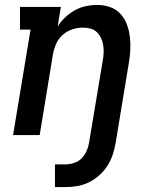

<svg xmlns="http://www.w3.org/2000/svg" viewBox="-20 -548 640 779"><path d="M203 211V119H245Q262 119 279.5 113.5Q297 108 310 95.5Q323 83 330.5 66.5Q338 50 341 33L397 -303Q400 -319 400.5 -335Q401 -351 398.5 -366Q396 -381 389.5 -394.5Q383 -408 372.5 -418Q362 -428 347 -432Q332 -436 316 -436Q295 -436 273.5 -429Q252 -422 234.5 -406.5Q217 -391 208 -370.5Q199 -350 195 -329L141 0H33L104 -428H61V-520H227L214 -441Q227 -461 245 -478Q263 -495 284 -506.5Q305 -518 328 -523Q351 -528 373 -528Q401 -528 426 -519.5Q451 -511 468.5 -492Q486 -473 495 -448.5Q504 -424 507 -397.5Q510 -371 508.5 -343.5Q507 -316 502 -288L449 33Q445 57 437 80.5Q429 104 415.5 125Q402 146 382.5 163.5Q363 181 340 192Q317 203 293 207Q269 211 246 211Z"/></svg>

Font: Iosevka Etoile Semibold
Style: Italic
Weight: 600
Italic angle: -9°
Designer: Belleve Invis
Foundry: Belleve Invis
Version: Version 22.1.2; ttfautohint (v1.8.4)